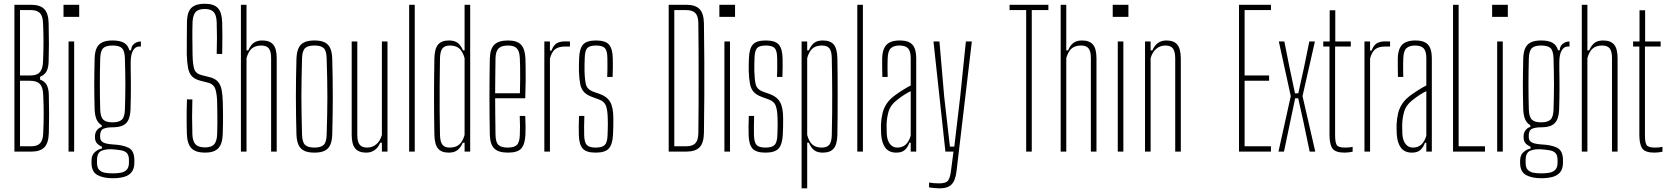

<svg xmlns="http://www.w3.org/2000/svg" viewBox="-20 -826 9082 1046"><path d="M58.5 0V-800H149Q198.5 -800 221.2 -776.5Q244 -753 245 -698.5Q246.5 -633.5 246.5 -585.8Q246.5 -538 245 -493Q244.5 -457 233.2 -437Q222 -417 198.5 -408V-392Q223 -384 234.2 -363.8Q245.5 -343.5 246 -307.5Q247.5 -252 247.5 -204.2Q247.5 -156.5 246 -101.5Q244.5 -47.5 222 -23.8Q199.5 0 149.5 0ZM89 -29H149.5Q183.5 -29 199 -46Q214.5 -63 215.5 -101.5Q218 -156.5 218 -204.2Q218 -252 215.5 -307Q214.5 -349.5 197.8 -367.8Q181 -386 144 -386H89ZM89 -415H148Q182 -415 197.8 -433.5Q213.5 -452 214.5 -493.5Q217 -548.5 217 -596.5Q217 -644.5 214.5 -699.5Q213.5 -737.5 198 -754.2Q182.5 -771 149 -771H89Z M326 -734V-800H411.5V-734ZM353.5 0V-600H384V0Z M594.5 145Q543.5 145 511.5 128Q479.5 111 478.5 64Q478.5 60 478.5 56.2Q478.5 52.5 478.5 48.5Q479 17.5 497.5 2Q516 -13.5 535.5 -17V-26.5Q516.5 -35 507.2 -46.5Q498 -58 497.5 -75Q497.5 -78 497.5 -80.2Q497.5 -82.5 497.5 -85Q498 -105 509.5 -118.5Q521 -132 534 -134V-144Q515 -154.5 506 -175.5Q497 -196.5 495.5 -229.5Q494.5 -269.5 494 -300.8Q493.5 -332 493.5 -361.8Q493.5 -391.5 494 -426Q494.5 -460.5 495.5 -507Q496.5 -542.5 506.5 -564Q516.5 -585.5 537.5 -595.5Q558.5 -605.5 593 -605.5Q633 -605.5 655 -593Q677 -580.5 685 -552H694.5Q694.5 -574 710.2 -587Q726 -600 747.5 -600V-572.5H737.5Q717.5 -572.5 705 -551.2Q692.5 -530 692 -489V-453.5Q692.5 -421 692.8 -394Q693 -367 693 -342.2Q693 -317.5 692.5 -290.2Q692 -263 691 -229.5Q689.5 -195 679.8 -173.5Q670 -152 648.8 -142.2Q627.5 -132.5 593 -132.5Q561 -132.5 543.2 -124.2Q525.5 -116 525.5 -87.5V-80Q525.5 -66 533 -57.5Q540.5 -49 556 -44.8Q571.5 -40.5 595.5 -39Q649.5 -36.5 680.2 -21Q711 -5.5 712 44.5Q712 48.5 712 52.5Q712 56.5 712 61.5Q711.5 94.5 696.2 112.8Q681 131 654.5 138Q628 145 594.5 145ZM595 118.5Q619 118.5 638.8 114.8Q658.5 111 670.2 98.8Q682 86.5 682.5 61.5Q682.5 57 682.5 52.8Q682.5 48.5 682.5 44.5Q682 18.5 670.5 7.2Q659 -4 639.2 -7.2Q619.5 -10.5 595 -12.5Q558 -15 533.5 -4.8Q509 5.5 508.5 45Q508.5 49 508.5 53Q508.5 57 508.5 61.5Q508.5 87 520.2 99.2Q532 111.5 551.2 115Q570.5 118.5 595 118.5ZM593 -159.5Q628.5 -159.5 643.8 -174Q659 -188.5 660.5 -228Q661.5 -260.5 662.2 -295Q663 -329.5 663 -365.2Q663 -401 662.2 -437.2Q661.5 -473.5 660.5 -509Q659 -549.5 644.2 -563.8Q629.5 -578 593 -578Q557.5 -578 542.5 -563.8Q527.5 -549.5 526 -509Q525 -473.5 524.5 -437.2Q524 -401 524 -365.2Q524 -329.5 524.5 -295Q525 -260.5 526 -228Q527.5 -188.5 542.8 -174Q558 -159.5 593 -159.5Z M1097.5 5.5Q1046 5.5 1023 -18.2Q1000 -42 998 -96.5Q997 -133.5 996.8 -161.8Q996.5 -190 997 -218.5Q997.5 -247 998.5 -284.5H1028Q1026.5 -237 1026.5 -189.2Q1026.5 -141.5 1028 -94Q1029.5 -56.5 1045 -39.8Q1060.5 -23 1096.5 -23Q1132 -23 1146.8 -39.8Q1161.5 -56.5 1163 -94Q1164 -127 1164.2 -151.5Q1164.5 -176 1164 -202.2Q1163.5 -228.5 1163 -266Q1162.5 -310 1153.8 -338.8Q1145 -367.5 1114 -375.5L1074.5 -385.5Q1042 -393.5 1026 -410.2Q1010 -427 1004.5 -456Q999 -485 997.5 -529.5Q997 -566.5 997.8 -614Q998.5 -661.5 998.5 -704.5Q999 -741 1008.8 -763Q1018.5 -785 1040 -795.2Q1061.5 -805.5 1096.5 -805.5Q1145.5 -805.5 1167.2 -781.8Q1189 -758 1190.5 -703.5Q1191.5 -674 1191.5 -629.5Q1191.5 -585 1190.5 -532H1160.5Q1162 -576 1162 -619.5Q1162 -663 1160.5 -706Q1159 -744 1144.2 -760.5Q1129.5 -777 1095.5 -777Q1060 -777 1045.5 -760.5Q1031 -744 1029 -706Q1027.5 -662 1028 -618Q1028.5 -574 1029 -529.5Q1030 -474 1038.5 -449.2Q1047 -424.5 1079 -416.5L1119 -406.5Q1151 -399 1166.5 -381.8Q1182 -364.5 1187.5 -336Q1193 -307.5 1194 -266Q1195 -227 1195 -201.8Q1195 -176.5 1194.8 -153.2Q1194.5 -130 1193.5 -96.5Q1192 -42 1169.2 -18.2Q1146.5 5.5 1097.5 5.5Z M1292.5 0V-800H1323V-551.5H1332.5Q1345 -580 1362.5 -592.8Q1380 -605.5 1409 -605.5Q1449.5 -605.5 1468.5 -583Q1487.5 -560.5 1487.5 -508V0H1457V-509Q1457 -546.5 1444.5 -562.2Q1432 -578 1403.5 -578Q1371.5 -578 1352.5 -562.2Q1333.5 -546.5 1323 -509.5V0Z M1693 5.5Q1658 5.5 1637 -4.8Q1616 -15 1606.2 -36.8Q1596.5 -58.5 1595 -93.5Q1593.5 -144 1592.8 -195.8Q1592 -247.5 1592 -299.5Q1592 -351.5 1592.8 -403.2Q1593.5 -455 1595 -505.5Q1596.5 -541.5 1606.2 -563.2Q1616 -585 1637 -595.2Q1658 -605.5 1693 -605.5Q1728 -605.5 1748.8 -595.2Q1769.5 -585 1779.2 -563.2Q1789 -541.5 1790 -505.5Q1791.5 -455 1792.2 -403.2Q1793 -351.5 1793 -299.8Q1793 -248 1792.2 -196.2Q1791.5 -144.5 1790 -93.5Q1789 -58.5 1779.2 -36.8Q1769.5 -15 1748.8 -4.8Q1728 5.5 1693 5.5ZM1693 -22Q1728 -22 1743.2 -36.5Q1758.5 -51 1759.5 -90.5Q1761.5 -151.5 1762.5 -202Q1763.5 -252.5 1763.5 -299.8Q1763.5 -347 1762.5 -397.2Q1761.5 -447.5 1759.5 -508.5Q1758.5 -549 1743.8 -563.5Q1729 -578 1693 -578Q1656.5 -578 1641.8 -563.5Q1627 -549 1625.5 -508.5Q1624 -447.5 1623 -397.2Q1622 -347 1622 -299.8Q1622 -252.5 1623 -202Q1624 -151.5 1625.5 -90.5Q1627 -51 1642.2 -36.5Q1657.5 -22 1693 -22Z M1975 5.5Q1934.5 5.5 1915.2 -17.2Q1896 -40 1896 -92V-600H1926.5V-91Q1926.5 -54 1939.2 -38Q1952 -22 1980 -22Q2008.5 -22 2029.8 -39.8Q2051 -57.5 2060.5 -90.5V-600H2091V0H2060.5V-48.5H2051.5Q2041 -22.5 2021.2 -8.5Q2001.5 5.5 1975 5.5Z M2209 0V-800H2239.5V0Z M2425 5.5Q2384.5 5.5 2366 -17.2Q2347.5 -40 2346.5 -92Q2345.5 -143 2345 -193Q2344.5 -243 2344.5 -293.5Q2344.5 -344 2345 -397.2Q2345.5 -450.5 2346.5 -508Q2347.5 -560.5 2366.5 -583Q2385.5 -605.5 2426 -605.5Q2455.5 -605.5 2473 -592.8Q2490.5 -580 2502.5 -551.5H2511V-800H2541.5V0H2511V-48.5H2501.5Q2490 -22 2472.2 -8.2Q2454.5 5.5 2425 5.5ZM2430 -22Q2462 -22 2481.2 -38Q2500.5 -54 2511 -90.5V-509.5Q2500.5 -546.5 2481.5 -562.2Q2462.5 -578 2431 -578Q2403 -578 2390.5 -562.2Q2378 -546.5 2377 -509Q2375.5 -430 2375.2 -360.2Q2375 -290.5 2375.2 -224.8Q2375.5 -159 2377 -91Q2378 -54 2390 -38Q2402 -22 2430 -22Z M2748 5.5Q2695 5.5 2672.5 -17.2Q2650 -40 2648.5 -92Q2647.5 -142.5 2647 -194.5Q2646.5 -246.5 2646.5 -299.2Q2646.5 -352 2647 -404.2Q2647.5 -456.5 2648.5 -507Q2650 -560 2673.2 -582.8Q2696.5 -605.5 2748 -605.5Q2796.5 -605.5 2818.2 -582.8Q2840 -560 2842.5 -508Q2843 -490.5 2843.5 -459.8Q2844 -429 2843.8 -386.2Q2843.5 -343.5 2841.5 -290.5H2677.5Q2677.5 -245.5 2678.2 -197.2Q2679 -149 2679.5 -90.5Q2680.5 -50.5 2695.8 -36.2Q2711 -22 2746 -22Q2781 -22 2795.8 -36.2Q2810.5 -50.5 2812 -90.5Q2813 -112 2813 -137.5Q2813 -163 2811.5 -194.5H2841.5Q2843 -164.5 2843.2 -139Q2843.5 -113.5 2842.5 -92Q2840 -40 2820 -17.2Q2800 5.5 2748 5.5ZM2677.5 -318H2812.5Q2813.5 -359.5 2813.8 -396.5Q2814 -433.5 2813.5 -462.8Q2813 -492 2812 -509Q2810.5 -546.5 2795.8 -562.2Q2781 -578 2748 -578Q2712 -578 2696.2 -562.2Q2680.5 -546.5 2679.5 -509Q2679 -454 2678.2 -408Q2677.5 -362 2677.5 -318Z M2945.5 0V-600H2976V-550.5H2984.5Q2994.5 -578.5 3011.8 -589.5Q3029 -600.5 3058.5 -600.5Q3065 -600.5 3072 -600.2Q3079 -600 3085 -600V-572.5H3058.5Q3023 -572.5 3004.2 -557.8Q2985.5 -543 2976 -506.5V0Z M3225 5.5Q3173.5 5.5 3154 -17.2Q3134.5 -40 3133.5 -92Q3133 -113.5 3133 -139Q3133 -164.5 3134.5 -194.5H3163.5Q3162 -163.5 3162.2 -138.2Q3162.5 -113 3162.5 -90.5Q3163.5 -50.5 3176.8 -36.2Q3190 -22 3225 -22Q3260.5 -22 3274.8 -36.2Q3289 -50.5 3290 -90.5Q3290.5 -106 3291 -121.5Q3291.5 -137 3291.5 -151.5Q3291.5 -166 3291 -179.5Q3290 -226 3281.2 -249.8Q3272.5 -273.5 3243.5 -284L3206.5 -297.5Q3176.5 -308.5 3161.5 -324.8Q3146.5 -341 3141 -368Q3135.5 -395 3134 -439Q3133.5 -457.5 3134 -473Q3134.5 -488.5 3135 -507Q3136.5 -560 3156 -582.8Q3175.5 -605.5 3227 -605.5Q3278.5 -605.5 3298 -582.8Q3317.5 -560 3318.5 -507.5Q3318.5 -487 3318.8 -462Q3319 -437 3317.5 -407H3288Q3289 -427 3289.2 -444.8Q3289.5 -462.5 3289.2 -478.8Q3289 -495 3289 -509Q3288.5 -549.5 3275.5 -563.8Q3262.5 -578 3227 -578Q3192 -578 3179.2 -563.8Q3166.5 -549.5 3165.5 -509Q3165 -489 3164.5 -473.2Q3164 -457.5 3164.5 -439.5Q3165.5 -394 3172 -366.8Q3178.5 -339.5 3210.5 -327L3247.5 -314Q3286.5 -300.5 3304 -270.8Q3321.5 -241 3321.5 -180Q3321.5 -160 3321.2 -136Q3321 -112 3319.5 -91.5Q3317 -40 3297 -17.2Q3277 5.5 3225 5.5Z M3623 0V-800H3718.5Q3769 -800 3791.5 -776.2Q3814 -752.5 3815 -698Q3816.5 -591.5 3817 -495.5Q3817.5 -399.5 3817 -304Q3816.5 -208.5 3815 -102.5Q3814 -47.5 3791.5 -23.8Q3769 0 3717.5 0ZM3653.5 -29H3717.5Q3753 -29 3768.5 -46Q3784 -63 3784.5 -101Q3785.5 -176 3785.8 -250.8Q3786 -325.5 3786 -400Q3786 -474.5 3785.8 -549.5Q3785.5 -624.5 3784.5 -699.5Q3784 -737.5 3768.8 -754.2Q3753.5 -771 3718.5 -771H3653.5Z M3899 -734V-800H3984.5V-734ZM3926.5 0V-600H3957V0Z M4150 5.5Q4098.5 5.5 4079 -17.2Q4059.5 -40 4058.5 -92Q4058 -113.5 4058 -139Q4058 -164.5 4059.5 -194.5H4088.5Q4087 -163.5 4087.2 -138.2Q4087.5 -113 4087.5 -90.5Q4088.5 -50.5 4101.8 -36.2Q4115 -22 4150 -22Q4185.5 -22 4199.8 -36.2Q4214 -50.5 4215 -90.5Q4215.5 -106 4216 -121.5Q4216.5 -137 4216.5 -151.5Q4216.5 -166 4216 -179.5Q4215 -226 4206.2 -249.8Q4197.5 -273.5 4168.5 -284L4131.5 -297.5Q4101.5 -308.5 4086.5 -324.8Q4071.5 -341 4066 -368Q4060.5 -395 4059 -439Q4058.5 -457.5 4059 -473Q4059.5 -488.5 4060 -507Q4061.5 -560 4081 -582.8Q4100.5 -605.5 4152 -605.5Q4203.5 -605.5 4223 -582.8Q4242.5 -560 4243.5 -507.5Q4243.5 -487 4243.8 -462Q4244 -437 4242.5 -407H4213Q4214 -427 4214.2 -444.8Q4214.5 -462.5 4214.2 -478.8Q4214 -495 4214 -509Q4213.5 -549.5 4200.5 -563.8Q4187.5 -578 4152 -578Q4117 -578 4104.2 -563.8Q4091.5 -549.5 4090.5 -509Q4090 -489 4089.5 -473.2Q4089 -457.5 4089.5 -439.5Q4090.5 -394 4097 -366.8Q4103.5 -339.5 4135.5 -327L4172.5 -314Q4211.5 -300.5 4229 -270.8Q4246.5 -241 4246.5 -180Q4246.5 -160 4246.2 -136Q4246 -112 4244.5 -91.5Q4242 -40 4222 -17.2Q4202 5.5 4150 5.5Z M4347 200V-600H4377.5V-551.5H4386.5Q4399 -580 4416 -592.8Q4433 -605.5 4463 -605.5Q4504 -605.5 4522.5 -583Q4541 -560.5 4542 -508Q4543 -469.5 4543.2 -418Q4543.5 -366.5 4543.5 -309.5Q4543.5 -252.5 4543.2 -196.2Q4543 -140 4542 -92Q4541 -40 4522.2 -17.2Q4503.5 5.5 4462.5 5.5Q4433.5 5.5 4416.2 -7.2Q4399 -20 4386.5 -48.5H4377.5V200ZM4457.5 -22Q4485.5 -22 4498.2 -38Q4511 -54 4511.5 -91Q4513 -156.5 4513.5 -211.8Q4514 -267 4513.8 -316Q4513.5 -365 4513 -412.2Q4512.5 -459.5 4511.5 -509Q4511 -546.5 4498.8 -562.2Q4486.5 -578 4458 -578Q4426 -578 4407 -562.2Q4388 -546.5 4377.5 -509.5V-90.5Q4388 -53.5 4406.5 -37.8Q4425 -22 4457.5 -22Z M4650.5 0V-800H4681V0Z M4863.5 5.5Q4823 5.5 4803.2 -21Q4783.5 -47.5 4780.5 -94Q4780 -108.5 4779.5 -121.5Q4779 -134.5 4779.5 -148Q4781 -180.5 4787.8 -208.8Q4794.5 -237 4810.8 -261.5Q4827 -286 4857.5 -308Q4876 -321.5 4897.8 -335.2Q4919.5 -349 4941.5 -360.5V-509Q4941.5 -546 4927.5 -562Q4913.5 -578 4879.5 -578Q4850 -578 4833.8 -563.8Q4817.5 -549.5 4816 -509Q4815.5 -495.5 4815.2 -478.2Q4815 -461 4815.2 -442.5Q4815.5 -424 4816 -407H4787Q4786.5 -432 4786 -459.2Q4785.5 -486.5 4786 -508Q4787 -542.5 4797.2 -564Q4807.5 -585.5 4828.2 -595.5Q4849 -605.5 4881.5 -605.5Q4915 -605.5 4934.8 -595Q4954.5 -584.5 4963 -562.8Q4971.5 -541 4971.5 -506V0H4941.5V-48.5H4934Q4926 -24.5 4909.8 -9.5Q4893.5 5.5 4863.5 5.5ZM4868 -22Q4896 -22 4914 -38.2Q4932 -54.5 4941.5 -87V-329.5Q4924.5 -321 4906 -309.5Q4887.5 -298 4860.5 -276Q4830.5 -251 4821 -218.8Q4811.5 -186.5 4810 -148Q4810 -139.5 4810.2 -124.8Q4810.5 -110 4811 -95Q4813.5 -60 4828.8 -41Q4844 -22 4868 -22Z M5099 200Q5087.5 200 5070 198.5Q5052.5 197 5041.5 195V168.5Q5052.5 170.5 5067 171.8Q5081.5 173 5097 173Q5133 173 5144.5 158.2Q5156 143.5 5161 104L5174.5 0H5130.5L5065.5 -600H5098L5124 -298.5L5155 -27.5H5179L5211 -298.5L5242 -600H5274.5L5191.5 103Q5187.5 137.5 5177.8 158.8Q5168 180 5149 190Q5130 200 5099 200Z M5570.5 0V-771H5480V-800H5691.5V-771H5601V0Z M5758.5 0V-800H5789V-551.5H5798.5Q5811 -580 5828.5 -592.8Q5846 -605.5 5875 -605.5Q5915.5 -605.5 5934.5 -583Q5953.5 -560.5 5953.5 -508V0H5923V-509Q5923 -546.5 5910.5 -562.2Q5898 -578 5869.5 -578Q5837.5 -578 5818.5 -562.2Q5799.5 -546.5 5789 -509.5V0Z M6042 -734V-800H6127.5V-734ZM6069.5 0V-600H6100V0Z M6218 0V-600H6248.5V-551.5H6258Q6269 -577.5 6288 -591.5Q6307 -605.5 6334.5 -605.5Q6375 -605.5 6393.8 -583Q6412.5 -560.5 6413 -508V0H6382.5V-509Q6382 -546.5 6369.8 -562.2Q6357.5 -578 6329 -578Q6300.5 -578 6279.5 -560.5Q6258.5 -543 6248.5 -509.5V0Z M6730 0V-800H6904V-771H6760.5V-415H6894V-386H6760.5V-29H6904V0Z M6945 0 7012 -302.5 6947 -600H6977L7003.5 -467L7035 -317.5H7053L7086 -467L7113 -600H7143.5L7076 -302.5L7145.5 0H7115L7081 -162.5L7052.5 -290.5H7036L7009 -162.5L6975 0Z M7305.5 5.5Q7255 5.5 7239 -17.2Q7223 -40 7223 -92V-572.5H7189V-600H7224V-770H7254.5V-600H7339V-572.5H7253.5V-90.5Q7253.5 -50.5 7262.2 -36.2Q7271 -22 7307.5 -22Q7323 -22 7330.8 -23Q7338.5 -24 7349 -26V0.5Q7339.5 2.5 7328.2 4Q7317 5.5 7305.5 5.5Z M7413.5 0V-600H7444V-550.5H7452.5Q7462.5 -578.5 7479.8 -589.5Q7497 -600.5 7526.5 -600.5Q7533 -600.5 7540 -600.2Q7547 -600 7553 -600V-572.5H7526.5Q7491 -572.5 7472.2 -557.8Q7453.5 -543 7444 -506.5V0Z M7672.5 5.5Q7632 5.5 7612.2 -21Q7592.5 -47.5 7589.5 -94Q7589 -108.5 7588.5 -121.5Q7588 -134.5 7588.5 -148Q7590 -180.5 7596.8 -208.8Q7603.5 -237 7619.8 -261.5Q7636 -286 7666.5 -308Q7685 -321.5 7706.8 -335.2Q7728.5 -349 7750.5 -360.5V-509Q7750.5 -546 7736.5 -562Q7722.5 -578 7688.5 -578Q7659 -578 7642.8 -563.8Q7626.5 -549.5 7625 -509Q7624.5 -495.5 7624.2 -478.2Q7624 -461 7624.2 -442.5Q7624.5 -424 7625 -407H7596Q7595.5 -432 7595 -459.2Q7594.5 -486.5 7595 -508Q7596 -542.5 7606.2 -564Q7616.5 -585.5 7637.2 -595.5Q7658 -605.5 7690.5 -605.5Q7724 -605.5 7743.8 -595Q7763.5 -584.5 7772 -562.8Q7780.5 -541 7780.5 -506V0H7750.5V-48.5H7743Q7735 -24.5 7718.8 -9.5Q7702.5 5.5 7672.5 5.5ZM7677 -22Q7705 -22 7723 -38.2Q7741 -54.5 7750.5 -87V-329.5Q7733.5 -321 7715 -309.5Q7696.5 -298 7669.5 -276Q7639.5 -251 7630 -218.8Q7620.5 -186.5 7619 -148Q7619 -139.5 7619.2 -124.8Q7619.5 -110 7620 -95Q7622.5 -60 7637.8 -41Q7653 -22 7677 -22Z M7896 0V-800H7926.5V-29H8070V0Z M8109 -734V-800H8194.5V-734ZM8136.5 0V-600H8167V0Z M8377.5 145Q8326.5 145 8294.5 128Q8262.5 111 8261.5 64Q8261.5 60 8261.5 56.2Q8261.5 52.5 8261.5 48.5Q8262 17.5 8280.5 2Q8299 -13.5 8318.5 -17V-26.5Q8299.5 -35 8290.2 -46.5Q8281 -58 8280.5 -75Q8280.5 -78 8280.5 -80.2Q8280.5 -82.5 8280.5 -85Q8281 -105 8292.5 -118.5Q8304 -132 8317 -134V-144Q8298 -154.5 8289 -175.5Q8280 -196.5 8278.5 -229.5Q8277.5 -269.5 8277 -300.8Q8276.5 -332 8276.5 -361.8Q8276.5 -391.5 8277 -426Q8277.5 -460.5 8278.5 -507Q8279.5 -542.5 8289.5 -564Q8299.5 -585.5 8320.5 -595.5Q8341.5 -605.5 8376 -605.5Q8416 -605.5 8438 -593Q8460 -580.5 8468 -552H8477.5Q8477.5 -574 8493.2 -587Q8509 -600 8530.5 -600V-572.5H8520.5Q8500.5 -572.5 8488 -551.2Q8475.5 -530 8475 -489V-453.5Q8475.5 -421 8475.8 -394Q8476 -367 8476 -342.2Q8476 -317.5 8475.5 -290.2Q8475 -263 8474 -229.5Q8472.5 -195 8462.8 -173.5Q8453 -152 8431.8 -142.2Q8410.5 -132.5 8376 -132.5Q8344 -132.5 8326.2 -124.2Q8308.5 -116 8308.5 -87.5V-80Q8308.5 -66 8316 -57.5Q8323.5 -49 8339 -44.8Q8354.5 -40.5 8378.5 -39Q8432.5 -36.5 8463.2 -21Q8494 -5.5 8495 44.5Q8495 48.5 8495 52.5Q8495 56.5 8495 61.5Q8494.5 94.5 8479.2 112.8Q8464 131 8437.5 138Q8411 145 8377.5 145ZM8378 118.5Q8402 118.5 8421.8 114.8Q8441.5 111 8453.2 98.8Q8465 86.5 8465.5 61.5Q8465.5 57 8465.5 52.8Q8465.5 48.5 8465.5 44.5Q8465 18.5 8453.5 7.2Q8442 -4 8422.2 -7.2Q8402.5 -10.5 8378 -12.5Q8341 -15 8316.5 -4.8Q8292 5.5 8291.5 45Q8291.5 49 8291.5 53Q8291.5 57 8291.5 61.5Q8291.5 87 8303.2 99.2Q8315 111.5 8334.2 115Q8353.5 118.5 8378 118.5ZM8376 -159.5Q8411.5 -159.5 8426.8 -174Q8442 -188.5 8443.5 -228Q8444.5 -260.5 8445.2 -295Q8446 -329.5 8446 -365.2Q8446 -401 8445.2 -437.2Q8444.5 -473.5 8443.5 -509Q8442 -549.5 8427.2 -563.8Q8412.5 -578 8376 -578Q8340.5 -578 8325.5 -563.8Q8310.5 -549.5 8309 -509Q8308 -473.5 8307.5 -437.2Q8307 -401 8307 -365.2Q8307 -329.5 8307.5 -295Q8308 -260.5 8309 -228Q8310.5 -188.5 8325.8 -174Q8341 -159.5 8376 -159.5Z M8597.5 0V-800H8628V-551.5H8637.5Q8650 -580 8667.5 -592.8Q8685 -605.5 8714 -605.5Q8754.5 -605.5 8773.5 -583Q8792.5 -560.5 8792.5 -508V0H8762V-509Q8762 -546.5 8749.5 -562.2Q8737 -578 8708.5 -578Q8676.5 -578 8657.5 -562.2Q8638.5 -546.5 8628 -509.5V0Z M8993.5 5.5Q8943 5.5 8927 -17.2Q8911 -40 8911 -92V-572.5H8877V-600H8912V-770H8942.5V-600H9027V-572.5H8941.5V-90.5Q8941.5 -50.5 8950.2 -36.2Q8959 -22 8995.5 -22Q9011 -22 9018.8 -23Q9026.5 -24 9037 -26V0.5Q9027.5 2.5 9016.2 4Q9005 5.5 8993.5 5.5Z"/></svg>

Font: Big Shoulders Display Thin ExtraLight
Style: Regular
Weight: 250
Version: Version 2.002